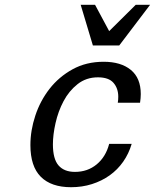

<svg xmlns="http://www.w3.org/2000/svg" viewBox="-20 -770 647 802"><path d="M107 -164Q107 -225 127.5 -287Q148 -349 187 -399Q226 -449 283 -480.5Q340 -512 413 -512Q485 -512 526.5 -478Q568 -444 568 -377Q568 -361 565 -341H472Q473 -347 473.5 -353Q474 -359 474 -366Q474 -401 454 -424Q434 -447 389 -447Q340 -447 304 -418.5Q268 -390 245.5 -347.5Q223 -305 212 -256Q201 -207 201 -167Q201 -106 224.5 -79Q248 -52 293 -52Q346 -52 384 -83.5Q422 -115 436 -169H530Q518 -128 494.5 -94.5Q471 -61 438 -37.5Q405 -14 364 -1Q323 12 277 12Q194 12 150.5 -31.5Q107 -75 107 -164ZM478 -580H368L317 -750H377L436 -640L547 -750H607Z"/></svg>

Font: Perun
Style: Italic
Weight: 400
Italic angle: -12°
Foundry: Copyright (c) Stefan Peev, Context Ltd, 2016
Version: Version 1.027